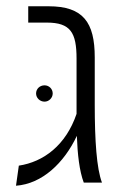

<svg xmlns="http://www.w3.org/2000/svg" viewBox="-20 -582 411 612"><path d="M305 0C288 -45 282 -134 282 -248V-399C282 -511 245 -562 135 -562H70V-510H129C205 -510 224 -478 224 -395V-238V-219C190 -119 119 -66 40 -54L31 10C114 4 184 -62 225 -149C227 -91 233 -37 247 0ZM148 -284C148 -299 136 -310 122 -310C107 -310 95 -299 95 -284C95 -270 107 -258 122 -258C136 -258 148 -270 148 -284Z"/></svg>

Font: FiraGO Light
Style: Regular
Weight: 300
Designer: bBox Type
Foundry: bBox Type GmbH
Version: Version 1.001;PS 001.001;hotconv 1.0.88;makeotf.lib2.5.64775